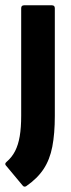

<svg xmlns="http://www.w3.org/2000/svg" viewBox="-39 -514 268 725"><path d="M60 189Q52 194 46 186L-14 114Q-24 105 -14 97Q6 80 18 56.5Q30 33 35.5 0.5Q41 -32 41 -77V-483Q41 -494 52 -494H157Q168 -494 168 -483V-76Q168 -9 158.5 40Q149 89 125.5 124.5Q102 160 60 189Z"/></svg>

Font: Sofia Sans Condensed ExtraBold
Style: Regular
Weight: 800
Designer: Botio Nikoltchev, Ani Petrova
Foundry: lettersoup
Version: Version 4.101